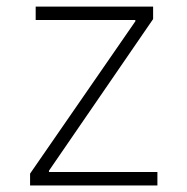

<svg xmlns="http://www.w3.org/2000/svg" viewBox="-20 -566 572 586"><path d="M71.8 0V-36.1L393.1 -501V-504.9H88.9V-545.9H447.3V-507.8L129.4 -44.9V-41H460.4V0Z"/></svg>

Font: Inter Extra Light
Style: Regular
Weight: 200
Designer: Rasmus Andersson
Foundry: rsms
Version: Version 4.000;git-3c8e0fc